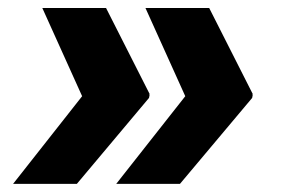

<svg xmlns="http://www.w3.org/2000/svg" viewBox="-20 -534 699 476"><path d="M12.4 -78.1 183.6 -295.5 84.9 -514.2H242.9L350.9 -301.1L350.1 -298.3H350.9L349.4 -291.2L170.5 -78.1ZM268.1 -78.1 439.3 -295.5 340.6 -514.2H498.6L606.5 -301.1L605.8 -298.3H606.5L605.1 -291.2L426.1 -78.1Z"/></svg>

Font: Inter UI Extra Bold
Style: Italic
Weight: 800
Italic angle: 9.39999°
Designer: Rasmus Andersson
Foundry: rsms
Version: 3.2;8d6f07862